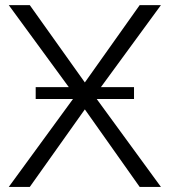

<svg xmlns="http://www.w3.org/2000/svg" viewBox="-20 -739 671 759"><path d="M14.6 0 268.6 -347.7H121.1V-394.5H252L14.6 -718.8H97.7L315.4 -413.1L532.2 -718.8H616.2L378.9 -394.5H509.8V-347.7H362.3L616.2 0H532.2L315.4 -306.6L97.7 0Z"/></svg>

Font: Min Sans Light
Style: Regular
Weight: 300
Designer: Jinseong-Kim, NotoSansCJK, Nunito
Foundry: Jinseong-Kim
Version: Version 1.400;Glyphs 3.1.2 (3151)